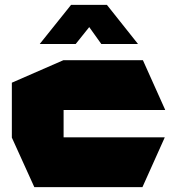

<svg xmlns="http://www.w3.org/2000/svg" viewBox="-20 -774 715 794"><path d="M122 0 29 -205V-432L242 -525H571L663 -320V-319H243V-206H661V-205L569 0ZM399 -592 349 -662 293 -592H145V-593L274 -754H422L550 -593V-592Z"/></svg>

Font: Foldit Thin ExtraBold
Style: Regular
Weight: 800
Version: Version 1.003